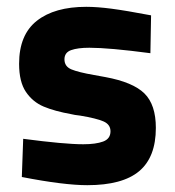

<svg xmlns="http://www.w3.org/2000/svg" viewBox="-20 -531 512 563"><path d="M44 -12 48 -124Q169 -108 224 -108Q261 -108 282.5 -116Q304 -124 304 -146Q304 -166 283.5 -175Q263 -184 215 -192Q197 -194 190 -196Q140 -205 108 -218.5Q76 -232 56 -261.5Q36 -291 36 -344Q36 -429 88 -470Q140 -511 233 -511Q265 -511 307 -505.5Q349 -500 423 -486L421 -375Q300 -391 242 -391Q208 -391 188.5 -384Q169 -377 169 -357Q169 -336 189.5 -327.5Q210 -319 256 -311L289 -305Q370 -290 403.5 -257Q437 -224 437 -156Q437 -70 388 -29Q339 12 236 12Q167 12 44 -12Z"/></svg>

Font: Cairo
Style: Bold
Weight: 700
Designer: Mohamed Gaber
Foundry: Kief Type Foundry
Version: Version 2.100